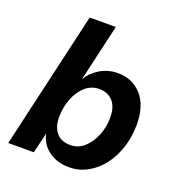

<svg xmlns="http://www.w3.org/2000/svg" viewBox="-132 -828 880 947"><g transform="rotate(20 308.5 -354.5)"><path d="M404 -509Q480 -509 528.5 -455Q577 -401 577 -301Q577 -240 559.5 -184Q542 -128 509.5 -84.5Q477 -41 432 -15.5Q387 10 333 10Q273 10 228.5 -21Q184 -52 172 -107L146 0H12L178 -719H315L246 -420Q270 -460 311.5 -484.5Q353 -509 404 -509ZM303 -95Q344 -95 375 -123Q406 -151 424 -195.5Q442 -240 442 -289Q442 -346 415 -375Q388 -404 344 -404Q302 -404 270.5 -376Q239 -348 221.5 -302.5Q204 -257 204 -205Q204 -155 229 -125Q254 -95 303 -95Z"/></g></svg>

Font: Work Sans SemiBold
Style: Italic
Weight: 600
Italic angle: -13°
Designer: Wei Huang
Foundry: Wei Huang
Version: Version 2.012; ttfautohint (v1.8.3)